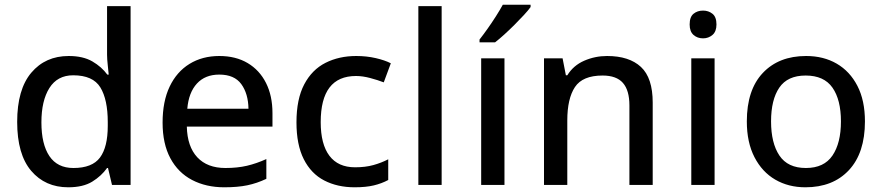

<svg xmlns="http://www.w3.org/2000/svg" viewBox="-20 -786 3749 816"><path d="M270 10Q172 10 112.5 -60Q53 -130 53 -268Q53 -406 113 -477Q173 -548 272 -548Q333 -548 372.5 -525Q412 -502 436 -469H442Q441 -482 438 -508.5Q435 -535 435 -554V-760H535V0H456L439 -72H435Q411 -38 372 -14Q333 10 270 10ZM292 -72Q372 -72 405 -116.5Q438 -161 438 -251V-267Q438 -363 406.5 -414.5Q375 -466 291 -466Q224 -466 190 -412Q156 -358 156 -266Q156 -173 190 -122.5Q224 -72 292 -72Z M912 -548Q982 -548 1032.5 -518Q1083 -488 1110.5 -433.5Q1138 -379 1138 -305V-248H774Q776 -163 818.5 -117.5Q861 -72 938 -72Q989 -72 1029.5 -81.5Q1070 -91 1112 -110V-26Q1072 -7 1031 1.5Q990 10 933 10Q856 10 796.5 -21Q737 -52 704 -113.5Q671 -175 671 -265Q671 -355 701 -418Q731 -481 785.5 -514.5Q840 -548 912 -548ZM912 -469Q852 -469 817 -431Q782 -393 776 -324H1036Q1035 -388 1005.5 -428.5Q976 -469 912 -469Z M1487 10Q1414 10 1358 -19Q1302 -48 1271 -109.5Q1240 -171 1240 -266Q1240 -365 1273 -427.5Q1306 -490 1363.5 -519Q1421 -548 1494 -548Q1538 -548 1577 -539Q1616 -530 1641 -517L1611 -436Q1585 -446 1553 -454.5Q1521 -463 1493 -463Q1343 -463 1343 -267Q1343 -173 1380 -124Q1417 -75 1489 -75Q1533 -75 1567 -84.5Q1601 -94 1630 -109V-21Q1602 -6 1568.5 2Q1535 10 1487 10Z M1857 0H1758V-760H1857Z M2124 0H2025V-538H2124ZM2235 -756Q2225 -742 2206.5 -722Q2188 -702 2166.5 -680.5Q2145 -659 2123.5 -639.5Q2102 -620 2084 -606H2018V-618Q2033 -637 2051.5 -663Q2070 -689 2087.5 -716.5Q2105 -744 2117 -766H2235Z M2560 -548Q2654 -548 2704 -501.5Q2754 -455 2754 -350V0H2655V-338Q2655 -402 2627.5 -433.5Q2600 -465 2541 -465Q2456 -465 2423.5 -416Q2391 -367 2391 -274V0H2292V-538H2371L2385 -466H2391Q2417 -508 2463 -528Q2509 -548 2560 -548Z M3017 -538V0H2918V-538ZM2968 -741Q2991 -741 3008 -727.5Q3025 -714 3025 -682Q3025 -652 3008 -637.5Q2991 -623 2968 -623Q2944 -623 2927.5 -637.5Q2911 -652 2911 -682Q2911 -714 2927.5 -727.5Q2944 -741 2968 -741Z M3656 -270Q3656 -136 3588 -63Q3520 10 3403 10Q3331 10 3275 -22.5Q3219 -55 3186.5 -118Q3154 -181 3154 -270Q3154 -404 3222 -476Q3290 -548 3406 -548Q3480 -548 3536 -515.5Q3592 -483 3624 -421Q3656 -359 3656 -270ZM3257 -270Q3257 -178 3292.5 -125Q3328 -72 3405 -72Q3482 -72 3518 -125Q3554 -178 3554 -270Q3554 -362 3518 -413.5Q3482 -465 3404 -465Q3327 -465 3292 -413.5Q3257 -362 3257 -270Z"/></svg>

Font: Noto Sans New Tai Lue Medium
Style: Regular
Weight: 500
Version: Version 2.003